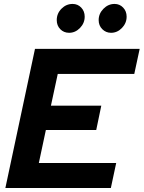

<svg xmlns="http://www.w3.org/2000/svg" viewBox="-20 -946 723 966"><path d="M7 0 156 -700H682.7L655.6 -574.1H270.6L236.2 -414.2H489.6L464.2 -292.1H210.8L175.4 -125.9H564.6L537.7 0ZM327.8 -781Q301 -781 283.2 -799.2Q265.5 -817.4 265.5 -844.9Q265.5 -878.2 289.3 -902.2Q313.1 -926.2 345.3 -926.2Q371.2 -926.2 388.7 -907.8Q406.1 -889.5 406.1 -862.2Q406.1 -829.7 382.5 -805.3Q358.8 -781 327.8 -781ZM538.7 -781Q512.9 -781 494.6 -799.2Q476.4 -817.4 476.4 -844.9Q476.4 -877.4 500.4 -901.8Q524.4 -926.2 556.4 -926.2Q582.2 -926.2 599.6 -907.8Q617.1 -889.5 617.1 -862.2Q617.1 -829.7 593.6 -805.3Q570.1 -781 538.7 -781Z"/></svg>

Font: Red Hat Display VF
Style: Italic
Weight: 300
Italic angle: -12°
Designer: Pentagram, MCKL
Foundry: Pentagram, MCKL
Version: Version 1.023